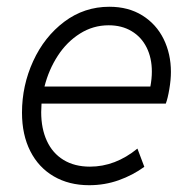

<svg xmlns="http://www.w3.org/2000/svg" viewBox="-20 -543 566 571"><path d="M45.4 -208Q45.4 -288.6 78.6 -361.1Q111.8 -433.6 171.1 -478.3Q230.5 -522.9 305.2 -522.9Q361.8 -522.9 403.3 -497.1Q444.8 -471.2 466.6 -427Q488.3 -382.8 488.3 -329.1Q488.3 -305.7 483.6 -278.1Q479 -250.5 473.1 -234.9H103.5Q102.5 -218.3 102.5 -209.5Q102.5 -160.6 119.4 -124Q136.2 -87.4 168.9 -67.4Q201.7 -47.4 247.6 -47.4Q322.8 -47.4 388.7 -101.1L409.2 -46.9Q375 -22 333.3 -7.1Q291.5 7.8 245.1 7.8Q185.1 7.8 139.9 -18.6Q94.7 -44.9 70.1 -93.5Q45.4 -142.1 45.4 -208ZM427.2 -285.6Q431.6 -309.1 431.6 -330.1Q431.6 -370.6 416 -401.9Q400.4 -433.1 371.3 -450.4Q342.3 -467.8 303.2 -467.8Q256.8 -467.8 217.8 -443.1Q178.7 -418.5 151.9 -377.2Q125 -335.9 112.3 -285.6Z"/></svg>

Font: Reddit Sans Fudge Light Italic
Style: Regular
Weight: 300
Italic angle: -11.25°
Designer: Stephen Hutchings
Version: Version 1.013